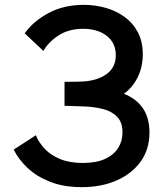

<svg xmlns="http://www.w3.org/2000/svg" viewBox="-20 -755 672 790"><path d="M316.5 15Q241.5 15 186 -7Q130.5 -29 93.2 -64.2Q56 -99.5 36.5 -139.5L127.5 -198.5Q139.5 -169 163.8 -143Q188 -117 226.8 -100.8Q265.5 -84.5 321 -84.5Q376.5 -84.5 412.5 -101.2Q448.5 -118 466.2 -146.2Q484 -174.5 484 -210Q484 -251.5 462.2 -274.2Q440.5 -297 404.5 -306.2Q368.5 -315.5 326.5 -317Q291.5 -318 276 -318.8Q260.5 -319.5 255.2 -319.5Q250 -319.5 245.5 -319.5V-418.5Q251 -418.5 264.8 -418.5Q278.5 -418.5 293.5 -418.8Q308.5 -419 318 -419.5Q380 -422.5 418.2 -450Q456.5 -477.5 456.5 -528Q456.5 -578.5 419.2 -607.5Q382 -636.5 321.5 -636.5Q264 -636.5 222.5 -610.2Q181 -584 158.5 -545.5L81.5 -618Q117.5 -668 180 -701.5Q242.5 -735 324.5 -735Q371 -735 414.5 -722.8Q458 -710.5 492.5 -685.5Q527 -660.5 547.2 -622.2Q567.5 -584 567.5 -531.5Q567.5 -479 546.2 -436.5Q525 -394 489.5 -369Q539 -350.5 567 -310.8Q595 -271 595 -209.5Q595 -140.5 558.8 -90.2Q522.5 -40 459.8 -12.5Q397 15 316.5 15Z"/></svg>

Font: Cns Manrope SemBd
Style: Regular
Weight: 600
Designer: Mikhail Sharanda
Foundry: Mikhail Sharanda
Version: Version 4.504